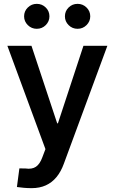

<svg xmlns="http://www.w3.org/2000/svg" viewBox="-20 -766 593 992"><path d="M143.6 206.1Q122.1 206.1 102.5 204.3Q83 202.6 67.4 200.2L80.1 104L111.8 104.5Q145 109.4 165.5 95.7Q186 82 198.7 46.9L214.8 4.4L18.1 -529.3H142.6L275.4 -128.9H279.3L411.1 -529.3H534.7L309.6 80.6Q294.9 121.1 271.7 149.2Q248.5 177.2 216.6 191.7Q184.6 206.1 143.6 206.1ZM380.9 -617.2Q353.5 -617.2 334.5 -636.2Q315.4 -655.3 315.4 -681.6Q315.4 -708.5 334.5 -727.3Q353.5 -746.1 380.9 -746.1Q407.7 -746.1 427 -727.3Q446.3 -708.5 446.3 -681.6Q446.3 -655.3 427 -636.2Q407.7 -617.2 380.9 -617.2ZM169.9 -617.2Q143.1 -617.2 123.8 -636.2Q104.5 -655.3 104.5 -681.6Q104.5 -708.5 123.8 -727.3Q143.1 -746.1 169.9 -746.1Q197.3 -746.1 216.3 -727.3Q235.4 -708.5 235.4 -681.6Q235.4 -655.3 216.3 -636.2Q197.3 -617.2 169.9 -617.2Z"/></svg>

Font: Inter Cardless Tabular Medium
Style: Regular
Weight: 500
Designer: Rasmus Andersson
Foundry: rsms
Version: Version 4.000;git-4fc901f